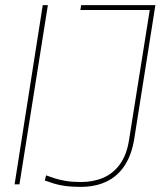

<svg xmlns="http://www.w3.org/2000/svg" viewBox="-20 -720 630 750"><path d="M37 0 147 -700H167L56 0ZM155 -15 160 -35Q176 -29 195 -23Q214 -17 238.5 -13Q263 -9 296 -9Q344 -9 383 -25.5Q422 -42 448.5 -78.5Q475 -115 484 -173L565 -681H294L297 -700H587L504 -175Q494 -115 467 -73.5Q440 -32 396.5 -11Q353 10 294 10Q260 10 235 6.5Q210 3 190.5 -3Q171 -9 155 -15Z"/></svg>

Font: Georama ExtraCondensed Thin Thin
Style: Italic
Weight: 250
Italic angle: -9°
Version: Version 1.001